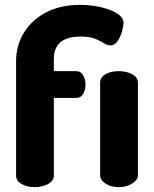

<svg xmlns="http://www.w3.org/2000/svg" viewBox="-20 -768 630 788"><path d="M122 0Q90 0 68 -13Q46 -26 46 -47V-517Q46 -581 78 -633.5Q110 -686 169 -717Q228 -748 309 -748Q353 -748 394 -738.5Q435 -729 461 -712.5Q487 -696 487 -673Q487 -664 481.5 -642Q476 -620 464 -601Q452 -582 433 -582Q419 -582 405.5 -591Q392 -600 370.5 -609Q349 -618 309 -618Q287 -618 267.5 -613.5Q248 -609 233 -598.5Q218 -588 209.5 -570Q201 -552 201 -524V-476H293Q312 -476 321.5 -458.5Q331 -441 331 -421Q331 -400 321.5 -383Q312 -366 293 -366H201V-47Q201 -26 177.5 -13Q154 0 122 0ZM467 0Q434 0 412.5 -15Q391 -30 391 -48V-429Q391 -450 412.5 -463Q434 -476 467 -476Q500 -476 523 -463Q546 -450 546 -429V-48Q546 -30 523 -15Q500 0 467 0Z"/></svg>

Font: Dosis ExtraBold
Style: Regular
Weight: 800
Designer: EdgarTolentino, PabloImpallari, IginoMarini
Foundry: EdgarTolentino, PabloImpallari, IginoMarini
Version: Version 3.001; ttfautohint (v1.8.2)